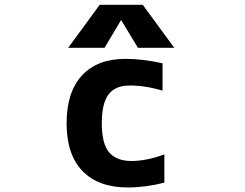

<svg xmlns="http://www.w3.org/2000/svg" viewBox="-20 -784 1040 815"><path d="M512.7 -534.2Q583 -534.2 669.9 -515.6V-399.4Q592.8 -421.9 529.3 -420.9Q469.7 -420.9 440.9 -383.3Q412.1 -345.7 412.1 -260.7Q412.1 -173.8 443.4 -137.2Q474.6 -100.6 538.1 -100.6Q602.5 -100.6 677.7 -128.9V-8.8Q598.6 11.7 522.5 11.7Q397.5 11.7 330.1 -58.1Q262.7 -127.9 262.7 -260.7Q262.7 -392.6 327.6 -463.4Q392.6 -534.2 512.7 -534.2ZM494.1 -699.2 423.8 -581.1H269.5L403.3 -763.7H585.9L719.7 -581.1H565.4Z"/></svg>

Font: GenEi Gothic M Regular
Style: Bold
Weight: 700
Designer: o_tamon (Modified); [Source Han Sans]
Ryoko NISHIZUKA  (kana & ideographs); Paul D. Hunt (Latin, Greek & Cyrillic); Wenl
Version: Version 1.1a;Original Version 1.004